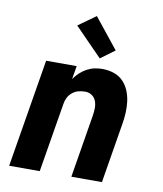

<svg xmlns="http://www.w3.org/2000/svg" viewBox="-85 -839 771 909"><g transform="rotate(10 300.0 -385.0)"><path d="M21 0 107 -520H254L243 -456Q255 -473 270 -487Q285 -501 302.5 -510.5Q320 -520 339 -524Q358 -528 376 -528Q405 -528 431 -519.5Q457 -511 475.5 -492.5Q494 -474 504.5 -449Q515 -424 518.5 -397Q522 -370 520.5 -341.5Q519 -313 514 -285L467 0H320L370 -304Q373 -322 373 -340Q373 -358 367 -373.5Q361 -389 347 -398.5Q333 -408 315 -408Q299 -408 283 -404Q267 -400 253.5 -389Q240 -378 232.5 -363Q225 -348 223 -332L168 0ZM355 -575 223 -710 307 -770 423 -625Z"/></g></svg>

Font: Iosevka Aile Heavy Oblique
Style: Regular
Weight: 900
Italic angle: -9°
Designer: Belleve Invis
Foundry: Belleve Invis
Version: Version 31.1.0; ttfautohint (v1.8.4)